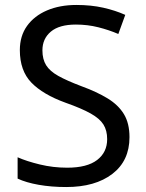

<svg xmlns="http://www.w3.org/2000/svg" viewBox="-20 -744 589 774"><path d="M502 -191Q502 -96 433 -43Q364 10 247 10Q187 10 136 1Q85 -8 51 -24V-110Q87 -94 140.5 -81Q194 -68 251 -68Q331 -68 371.5 -99Q412 -130 412 -183Q412 -218 397 -242Q382 -266 345.5 -286.5Q309 -307 244 -330Q153 -363 106.5 -411Q60 -459 60 -542Q60 -599 89 -639.5Q118 -680 169.5 -702Q221 -724 288 -724Q347 -724 396 -713Q445 -702 485 -684L457 -607Q420 -623 376.5 -634Q333 -645 286 -645Q219 -645 185 -616.5Q151 -588 151 -541Q151 -505 166 -481Q181 -457 215 -438Q249 -419 307 -397Q370 -374 413.5 -347.5Q457 -321 479.5 -284Q502 -247 502 -191Z"/></svg>

Font: Noto Sans IKEA
Style: Regular
Weight: 400
Designer: Monotype Design Team
Foundry: Monotype Imaging Inc.
Version: Version 2.001